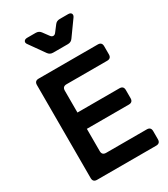

<svg xmlns="http://www.w3.org/2000/svg" viewBox="-239 -1116 1073 1224"><g transform="rotate(-30 297.5 -503.5)"><path d="M102 0Q72 0 72 -30V-715Q72 -745 102 -745H537Q567 -745 567 -715V-655Q567 -625 537 -625H238Q208 -625 208 -595V-434H517Q547 -434 547 -404V-344Q547 -314 517 -314H208V-150Q208 -120 238 -120H537Q567 -120 567 -90V-30Q567 0 537 0ZM265 -842Q241 -842 228 -861L150 -971Q139 -985 145 -996Q151 -1007 169 -1007H231Q255 -1007 268 -989L299 -947Q308 -934 319.5 -934Q331 -934 340 -947L372 -989Q385 -1007 408 -1007H470Q488 -1007 493.5 -996Q499 -985 489 -971L410 -861Q397 -842 374 -842Z"/></g></svg>

Font: Pitagon Sans Text
Style: Bold
Weight: 700
Designer: Travis Tran
Foundry: Pitagon
Version: Version 1.001; ttfautohint (v1.8.4.7-5d5b);gftools[0.9.26]